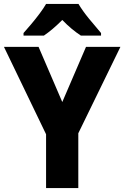

<svg xmlns="http://www.w3.org/2000/svg" viewBox="-20 -951 629 971"><path d="M295 -435 415 -714H589L376 -277V0H213V-272L0 -714H175ZM377 -931Q397 -897 430.5 -856Q464 -815 491 -784V-771H389Q366 -786 342.5 -805.5Q319 -825 295 -850Q270 -825 247 -805.5Q224 -786 202 -771H99V-784Q116 -803 138 -829Q160 -855 180.5 -882.5Q201 -910 213 -931Z"/></svg>

Font: Noto Sans SemiCondensed ExtraBold
Style: Regular
Weight: 800
Width: 4
Designer: Monotype Design Team
Foundry: Monotype Imaging Inc.
Version: Version 2.013; ttfautohint (v1.8.4.7-5d5b)